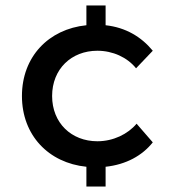

<svg xmlns="http://www.w3.org/2000/svg" viewBox="-20 -600 640 700"><path d="M365 -580H295V-508C157 -494 60 -393 60 -250C60 -107 157 -6 295 8V80H365V8C440 0 499 -33 537 -81L478 -149C446 -111 393 -85 335 -85C240 -85 170 -152 170 -250C170 -348 240 -415 335 -415C391 -415 444 -391 476 -351L537 -415C495 -466 438 -500 365 -508Z"/></svg>

Font: Gully Medium
Style: Regular
Weight: 500
Designer: jaikishan Patel
Foundry: MagicType
Version: Version 1.000;Glyphs 3.2 (3242)